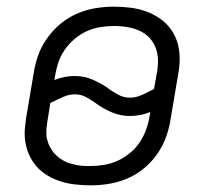

<svg xmlns="http://www.w3.org/2000/svg" viewBox="-20 -548 640 576"><path d="M252 8Q227 8 202.5 5Q178 2 155.5 -6Q133 -14 114 -27Q95 -40 81.5 -59Q68 -78 61 -100.5Q54 -123 54 -148Q54 -159 55.5 -170Q57 -181 58 -192L81 -328Q85 -355 94.5 -382Q104 -409 121.5 -433.5Q139 -458 162 -477Q185 -496 212 -507.5Q239 -519 266.5 -523.5Q294 -528 321 -528Q346 -528 370.5 -525Q395 -522 417.5 -514Q440 -506 459 -493Q478 -480 492 -461Q506 -442 512.5 -419.5Q519 -397 519 -372Q519 -361 518 -350Q517 -339 515 -328L492 -192Q488 -165 478.5 -138Q469 -111 452 -86.5Q435 -62 412 -43Q389 -24 362 -12.5Q335 -1 307 3.5Q279 8 252 8ZM370 -255Q388 -255 406.5 -263.5Q425 -272 442 -281L452 -337Q453 -345 453.5 -352Q454 -359 454 -366Q454 -391 443.5 -412.5Q433 -434 414 -447Q395 -460 371 -465Q347 -470 322 -470Q302 -470 280.5 -466.5Q259 -463 239.5 -454Q220 -445 203 -430.5Q186 -416 173.5 -397.5Q161 -379 154.5 -359Q148 -339 145 -319L143 -308Q158 -314 173.5 -317Q189 -320 204 -320Q233 -320 258 -309Q283 -298 305 -283V-282Q320 -272 335.5 -263.5Q351 -255 370 -255ZM252 -50Q272 -50 293 -53.5Q314 -57 333.5 -66Q353 -75 370.5 -89.5Q388 -104 400 -122.5Q412 -141 419 -161Q426 -181 429 -201L431 -212Q416 -206 400.5 -203Q385 -200 370 -200Q341 -200 315.5 -211Q290 -222 269 -237Q269 -238 269 -238H268Q254 -248 238.5 -256.5Q223 -265 204 -265Q187 -265 169 -257Q151 -249 133 -240H132V-239H131L122 -183Q121 -175 120 -168Q119 -161 119 -154Q119 -141 119.5 -138Q120 -135 121.5 -129.5Q123 -124 125 -118Q127 -112 130 -107Q133 -102 136 -97Q139 -92 143 -88Q147 -84 151 -80Q155 -76 159.5 -73Q164 -70 169 -67Q174 -64 179.5 -61.5Q185 -59 191 -57.5Q197 -56 202.5 -54.5Q208 -53 214.5 -52Q221 -51 227 -50.5Q233 -50 239.5 -50Q246 -50 252 -50Z"/></svg>

Font: Iosevka Light Extended
Style: Italic
Weight: 300
Width: 7
Italic angle: -9°
Monospace: yes
Designer: Belleve Invis
Foundry: Belleve Invis
Version: Version 32.5.0; ttfautohint (v1.8.4)